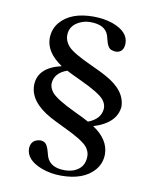

<svg xmlns="http://www.w3.org/2000/svg" viewBox="-75 -661 604 752"><g transform="rotate(10 227.0 -285.0)"><path d="M120.1 -315.4C120.1 -304.4 124.3 -293.3 132.8 -282.2C145.2 -266.6 177.4 -246.4 229.5 -221.7C254.9 -210 273.8 -200.5 286.1 -193.4C320 -206.4 337.6 -227.2 338.9 -255.9C338.9 -267.6 334.6 -278.6 326.2 -289.1C313.2 -304.7 280.6 -324.5 228.5 -348.6C203.1 -360.4 184.2 -369.5 171.9 -376C138.7 -364.3 121.4 -344.1 120.1 -315.4ZM405.3 -272.5C400.7 -228.8 368.8 -197.9 309.6 -179.7C351.9 -151.7 373.4 -118.5 374 -80.1C374 -55.3 366.2 -33.9 350.6 -15.6C322.6 16.9 278.6 33.2 218.8 33.2C190.8 33.2 164.7 28.6 140.6 19.5C98.3 3.3 77.1 -20.2 77.1 -50.8C78.5 -74.2 91.1 -86.9 115.2 -88.9C120.4 -88.9 125.3 -87.9 129.9 -85.9C139 -82 146.2 -70 151.4 -49.8C153.3 -42 154.9 -36.1 156.2 -32.2C166 -4.2 190.1 9.8 228.5 9.8C241.5 9.8 253.6 7.8 264.6 3.9C293.3 -7.2 307.6 -28.3 307.6 -59.6C307.6 -71.9 303.1 -84 293.9 -95.7C280.9 -111.3 248.7 -131.2 197.3 -155.3C171.2 -167.6 151.7 -177.4 138.7 -184.6C82 -216.5 53.7 -254.2 53.7 -297.9C54.4 -344.7 85.6 -375.3 147.5 -389.6C104.5 -418.3 82.7 -451.2 82 -488.3C82 -513 89.5 -534.5 104.5 -552.7C132.5 -585.9 176.4 -602.5 236.3 -602.5C263.7 -602.5 289.1 -598.6 312.5 -590.8C356.1 -575.2 377.9 -551.8 377.9 -520.5C377.3 -496.4 366.9 -483.7 346.7 -482.4C339.5 -482.4 333 -483.7 327.1 -486.3C317.4 -490.2 310.2 -502.3 305.7 -522.5C303.7 -530.3 302.1 -536.1 300.8 -540C291.7 -566.1 267.6 -579.1 228.5 -579.1C212.9 -579.1 198.6 -575.8 185.5 -569.3C160.2 -557 147.5 -538.1 147.5 -512.7C147.5 -497.7 153 -483.7 164.1 -470.7C177.7 -455.1 210.6 -435.5 262.7 -412.1C290 -399.7 309.9 -390 322.3 -382.8C377.6 -352.9 405.3 -316.1 405.3 -272.5Z"/></g></svg>

Font: Abhaya Libre
Style: Regular
Weight: 400
Designer: Pushpananda Ekanayake, Sol Matas, Pathum Egodawatta
Foundry: Mooniak
Version: Version 1.041; ; ttfautohint (v1.5)